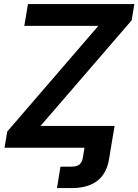

<svg xmlns="http://www.w3.org/2000/svg" viewBox="-20 -748 700 972"><path d="M268.6 204.1 286.1 95.7H342.3Q369.1 95.7 382.1 85Q395 74.2 399.4 50.8L407.7 0H2.9L16.6 -82L478 -617.2H103L121.6 -727.5H660.2L646.5 -645L185.1 -110.4H560.1L541.5 0L532.2 57.1Q507.8 204.1 342.8 204.1Z"/></svg>

Font: Inter Display Semi Bold
Style: Italic
Weight: 600
Italic angle: -9.39999°
Designer: Rasmus Andersson
Foundry: rsms
Version: Version 4.000;git-4fc901f